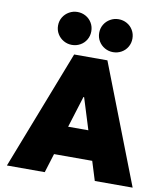

<svg xmlns="http://www.w3.org/2000/svg" viewBox="-100 -1039 981 1122"><g transform="rotate(10 390.5 -477.5)"><path d="M503.9 -113.3H277.3L242.2 0H17.6L292 -707H489.3L763.7 0H539.1ZM450.7 -285.2 392.6 -471.7H388.7L330.6 -285.2ZM169.9 -857.4Q169.9 -884.8 183.3 -907Q196.8 -929.2 219.5 -942.1Q242.2 -955.1 268.6 -955.1Q295.4 -955.1 318.1 -942.4Q340.8 -929.7 354 -907.2Q367.2 -884.8 367.2 -857.4Q367.2 -830.1 354 -807.6Q340.8 -785.2 318.1 -772.5Q295.4 -759.8 268.6 -759.8Q242.2 -759.8 219.5 -772.7Q196.8 -785.6 183.3 -807.9Q169.9 -830.1 169.9 -857.4ZM414.1 -857.4Q414.1 -884.8 427.5 -907Q440.9 -929.2 463.6 -942.1Q486.3 -955.1 512.7 -955.1Q539.6 -955.1 562.3 -942.4Q585 -929.7 598.1 -907.2Q611.3 -884.8 611.3 -857.4Q611.3 -830.1 598.1 -807.6Q585 -785.2 562.3 -772.5Q539.6 -759.8 512.7 -759.8Q486.3 -759.8 463.6 -772.7Q440.9 -785.6 427.5 -807.9Q414.1 -830.1 414.1 -857.4Z"/></g></svg>

Font: Wanted Sans ExtraBlack
Style: Regular
Weight: 900
Designer: Original Design by Kil Hyung-jin and Kang Hanbin, Wanted Lab, Inc; Hangeul from Source Han Sans by Jang Soo-young and Ka
Foundry: Wanted Lab, Inc.
Version: Version 1.001